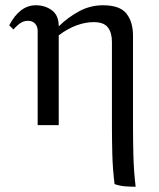

<svg xmlns="http://www.w3.org/2000/svg" viewBox="-20 -475 605 729"><path d="M123 0V-358Q123 -375 113 -385.5Q103 -396 86 -396Q73 -396 61 -389.5Q49 -383 31 -363L15 -379Q55 -455 116 -455Q151 -455 177 -436Q203 -417 203 -375Q239 -410 281 -432.5Q323 -455 371 -455Q435 -455 460 -423.5Q485 -392 485 -340V0Q485 58 486.5 116.5Q488 175 495 234Q475 234 455 232.5Q435 231 415 224Q408 168 406.5 112Q405 56 405 0V-316Q405 -351 389.5 -371Q374 -391 336 -391Q305 -391 271.5 -379Q238 -367 203 -341V0Z"/></svg>

Font: Bona Nova
Style: Regular
Weight: 400
Designer: Mateusz Machalski
Foundry: Capitalics
Version: Version 4.001; ttfautohint (v1.8.3)